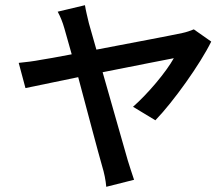

<svg xmlns="http://www.w3.org/2000/svg" viewBox="-20 -618 857 739"><path d="M52 -376 78 -279C106 -285 188 -302 281 -321C317 -186 359 -27 373 21C381 47 387 76 389 101L496 74C489 55 478 18 472 0C458 -47 414 -205 375 -340C502 -365 626 -390 649 -394C619 -340 549 -257 492 -207L578 -155C647 -226 751 -372 793 -458L726 -505C714 -500 697 -494 682 -491C646 -483 488 -453 351 -427L322 -529C316 -555 310 -578 307 -598L202 -573C212 -555 221 -533 228 -508C234 -488 244 -452 256 -409C198 -398 154 -390 139 -388C108 -382 81 -379 52 -376Z"/></svg>

Font: GenEiGothic-pro-SemiBold
Style: Regular
Weight: 500
Designer: Ryoko NISHIZUKA (kana & ideographs); Paul D. Hunt (Latin, Greek & Cyrillic); Wenlong ZHANG (bopomofo); Sandoll Communica
Foundry: Adobe Systems Incorporated; o_tamon
Version: Version 1.000.140830